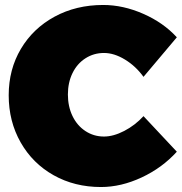

<svg xmlns="http://www.w3.org/2000/svg" viewBox="-20 -736 731 772"><path d="M398 -523Q357 -523 323.5 -501.5Q290 -480 271.5 -442Q253 -404 253 -356Q253 -308 271.5 -269.5Q290 -231 323.5 -209Q357 -187 398 -187Q436 -187 479.5 -209.5Q523 -232 557 -269L691 -126Q632 -61 549.5 -22.5Q467 16 386 16Q280 16 195.5 -31.5Q111 -79 63 -163.5Q15 -248 15 -353Q15 -457 64 -539.5Q113 -622 199.5 -669Q286 -716 395 -716Q475 -716 556 -680.5Q637 -645 691 -586L557 -427Q526 -470 482.5 -496.5Q439 -523 398 -523Z"/></svg>

Font: TypoPRO Montserrat Alternates
Style: Regular
Weight: 900
Designer: Julieta Ulanovsky
Foundry: Julieta Ulanovsky
Version: Version 6.001